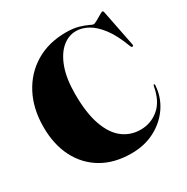

<svg xmlns="http://www.w3.org/2000/svg" viewBox="-165 -856 989 1015"><g transform="rotate(-30 329.5 -349.0)"><path d="M640.5 -233.5Q636 -164 597.8 -107.8Q559.5 -51.5 496.2 -18.2Q433 15 353 15Q249 15 174 -29Q99 -73 58.5 -152.2Q18 -231.5 18 -338Q18 -449 62 -533.5Q106 -618 185.2 -665.5Q264.5 -713 370 -713Q414 -713 445.5 -704Q477 -695 495.5 -685.8Q514 -676.5 519 -676.5Q526.5 -676.5 542.5 -685.5Q558.5 -694.5 573.5 -703.5Q588.5 -712.5 592.5 -712.5Q598 -712.5 600 -702.5L643.5 -483Q645.5 -473 639 -471.5Q632.5 -470 628.5 -480.5Q598.5 -560.5 563.2 -606.8Q528 -653 491.2 -672.8Q454.5 -692.5 420 -692.5Q373.5 -692.5 335 -659.8Q296.5 -627 273.2 -563.2Q250 -499.5 250 -405.5Q250 -289.5 276.5 -215Q303 -140.5 349.8 -105Q396.5 -69.5 457 -69.5Q520.5 -69.5 568.8 -110.2Q617 -151 631.5 -235Q633 -242 636.5 -242Q641.5 -242 640.5 -233.5Z"/></g></svg>

Font: Fraunces 144pt Black
Style: Regular
Weight: 900
Version: Version 1.000;[0bf87f6ff]